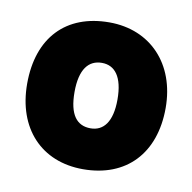

<svg xmlns="http://www.w3.org/2000/svg" viewBox="-52 -774 472 471"><g transform="rotate(10 184.0 -539.0)"><path d="M357 -539C357 -649 287 -722 185 -722C77 -722 12 -654 12 -539C12 -428 79 -356 183 -356C291 -356 357 -426 357 -539ZM130 -539C130 -596 151 -621 184 -621C216 -621 237 -596 237 -539C237 -483 216 -458 184 -458C150 -458 130 -482 130 -539Z"/></g></svg>

Font: Frost ExtraBold
Style: Regular
Weight: 800
Designer: Lee Frost
Foundry: Lee Frost for Ice Communication Norge AS
Version: Version 2.011;hotconv 1.0.107;makeotfexe 2.5.65593